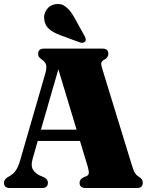

<svg xmlns="http://www.w3.org/2000/svg" viewBox="-21 -944 742 964"><path d="M219.5 -26.5Q219.5 0 190.5 0H28Q-1 0 -1 -26.5Q-1 -41 15.5 -53L25.5 -59Q41 -66.5 55.2 -84Q69.5 -101.5 80.5 -140L207 -577Q214.5 -604.5 210.2 -618.8Q206 -633 192.5 -642.5Q181.5 -650 176 -656.5Q170.5 -663 170.5 -673.5Q170.5 -700 200 -700H493Q523 -700 523 -673.5Q523 -654.5 500.5 -643Q490 -637.5 487.8 -628.8Q485.5 -620 492.5 -598.5L640 -118Q648.5 -88.5 656.5 -75.8Q664.5 -63 676.5 -56.5Q696 -44.5 696 -26.5Q696 0 666 0H408.5Q378.5 0 378.5 -26.5Q378.5 -43.5 398 -53.5L412.5 -59.5Q422.5 -63.5 424.5 -72.5Q426.5 -81.5 420 -105.5L380.5 -236.5H168.5L143.5 -149Q132 -110.5 146 -89.8Q160 -69 189 -58.5L201.5 -53Q219.5 -43.5 219.5 -26.5ZM184.5 -293H363.5L272 -596ZM350.5 -859 403.5 -763.5Q407.5 -756 409.2 -749Q411 -742 406.5 -736Q402 -730 394 -729.2Q386 -728.5 379 -731.5L281 -767.5Q247.5 -780 226 -797.8Q204.5 -815.5 201 -847.5Q197 -871 212.2 -894.5Q227.5 -918 257 -923Q286.5 -928 309.2 -910Q332 -892 350.5 -859Z"/></svg>

Font: Fraunces 144pt S050 Black
Style: Regular
Weight: 900
Version: Version 1.000; ttfautohint (v1.8.3)